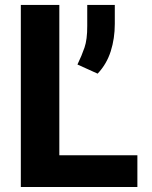

<svg xmlns="http://www.w3.org/2000/svg" viewBox="-20 -747 607 767"><path d="M63.2 0V-727.3H217V-126.8H528.8V0ZM438.6 -727.3V-651.6Q438.6 -593.4 422.4 -542.3Q406.2 -491.1 370 -452.8L289.4 -489.3Q289.8 -489.7 290.1 -490.8Q306.5 -524.5 317.6 -557Q328.8 -589.5 328.5 -643.5V-727.3Z"/></svg>

Font: Inter UI
Style: Bold
Weight: 700
Designer: Rasmus Andersson
Foundry: rsms
Version: 3.2;8d6f07862